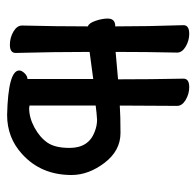

<svg xmlns="http://www.w3.org/2000/svg" viewBox="-26 -504 552 540"><g transform="rotate(90 250.0 -234.0)"><path d="M303.2 22Q178.2 19 178.2 -12.2Q178.2 -19 186 -27.1Q193.8 -35.2 202.1 -35.2V-220.2L126 -210Q126 -108.9 128.9 -2Q128.9 14.2 106 14.2Q85.9 14.2 68.8 4.2Q51.8 -5.9 51.8 -20Q54.2 -115.2 54.2 -205.1Q44.9 -208 38.6 -226.6Q32.2 -245.1 32.2 -261.2Q32.2 -282.2 54.2 -282.2Q54.2 -375 50.8 -474.1Q50.8 -490.2 75.2 -490.2Q94.2 -490.2 111.1 -480.2Q127.9 -470.2 127.9 -456.1Q126 -371.1 126 -283.2L203.1 -290Q203.1 -381.8 201.2 -474.1Q201.2 -490.2 225.1 -490.2Q244.1 -490.2 261 -480.2Q277.8 -470.2 277.8 -456.1L276.9 -294.9Q305.2 -296.9 354 -296.9Q403.8 -296.9 438 -252Q472.2 -207 472.2 -159.2Q472.2 -73.2 413.1 -20Q367.2 22 303.2 22ZM284.2 -40Q311 -40 338.6 -54.9Q366.2 -69.8 381.1 -91.3Q396 -112.8 396 -153.8Q396 -207 351.1 -224.1Q334 -231 316.9 -231Q298.8 -230 276.9 -227.1V-41Z"/></g></svg>

Font: LXGW WenKai Mono GB Screen
Style: Regular
Weight: 400
Monospace: yes
Designer: LXGW / Fontworks Inc.
Foundry: LXGW / Fontworks Inc.
Version: Version 1.510;January 18,2025